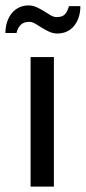

<svg xmlns="http://www.w3.org/2000/svg" viewBox="-41 -688 316 708"><path d="M0 0ZM157.7 -477.5V0H71.8V-477.5ZM168 -625Q188.5 -625 198 -634.8Q207.5 -644.5 213.4 -665.5H255.4Q255.4 -643.1 249.3 -624.5Q243.2 -606 232.2 -592.5Q221.2 -579.1 205.6 -571.8Q189.9 -564.5 170.9 -564.5Q154.8 -564.5 140.4 -571Q126 -577.6 113.3 -585.7Q100.6 -593.8 89.1 -600.6Q77.6 -607.4 66.9 -607.4Q46.4 -607.4 35.2 -596.2Q23.9 -585 20 -566.4H-21Q-21 -588.9 -14.6 -607.7Q-8.3 -626.5 2.9 -639.9Q14.2 -653.3 29.8 -660.6Q45.4 -668 64 -668Q80.6 -668 95 -661.1Q109.4 -654.3 122.1 -646.2Q134.8 -638.2 146 -631.6Q157.2 -625 168 -625Z"/></svg>

Font: Carlito
Style: Regular
Weight: 400
Designer: Lukasz Dziedzic
Foundry: tyPoland Lukasz Dziedzic
Version: Version 1.104